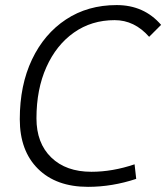

<svg xmlns="http://www.w3.org/2000/svg" viewBox="-20 -723 652 753"><path d="M325.2 9.8Q200.2 9.8 128.9 -61Q57.6 -131.8 57.6 -255.4Q57.6 -389.2 105.5 -489.7Q153.3 -590.3 238.8 -646.7Q324.2 -703.1 437.5 -703.1Q544.9 -703.1 611.8 -625.5L564.9 -578.6Q507.3 -644 429.7 -644Q338.9 -644 269.8 -595.2Q200.7 -546.4 161.9 -459.7Q123 -373 123 -258.8Q123 -161.6 180.9 -105.5Q238.8 -49.3 338.4 -49.3Q421.4 -49.3 507.8 -78.6L514.2 -21.5Q419.9 9.8 325.2 9.8Z"/></svg>

Font: Cascadia Code Light
Style: Italic
Weight: 300
Italic angle: -10°
Monospace: yes
Designer: Aaron Bell
Foundry: Saja Typeworks
Version: Version 2404.023; ttfautohint (v1.8.4)